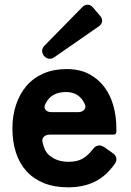

<svg xmlns="http://www.w3.org/2000/svg" viewBox="-20 -789 560 820"><path d="M168 -550Q160 -560 160 -571.5Q160 -583 169 -593L330 -757Q341 -769 354 -769Q367 -769 378 -756L407 -722Q418 -710 416 -697Q414 -684 400 -675L211 -544Q202 -538 193 -538Q179 -538 168 -550ZM271 11Q212 11 167.5 -7Q123 -25 93 -58Q63 -91 48 -137.5Q33 -184 33 -241Q33 -295 48.5 -341.5Q64 -388 93 -422Q122 -456 165.5 -475Q209 -494 264 -494Q320 -494 360 -473Q400 -452 426 -417Q452 -382 464.5 -336.5Q477 -291 477 -241V-228Q477 -214 464 -214H192Q176 -214 167 -204.5Q158 -195 162 -180Q171 -139 194 -123Q225 -98 273 -98Q309 -98 332 -111Q355 -124 376 -151Q388 -168 405 -168Q413 -168 425 -161L463 -134Q474 -126 476.5 -114.5Q479 -103 472 -92Q435 -38 386 -13.5Q337 11 271 11ZM200 -310H313Q331 -310 340 -320.5Q349 -331 341 -347Q317 -396 262 -396Q232 -396 210 -384.5Q188 -373 174 -346Q166 -330 174.5 -320Q183 -310 200 -310Z"/></svg>

Font: Higure Gothic Black
Style: Regular
Weight: 900
Designer: Yoshimichi Ohira
Foundry: Positype
Version: Version 1.000